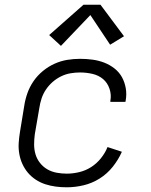

<svg xmlns="http://www.w3.org/2000/svg" viewBox="-20 -788 640 816"><path d="M264 8Q240 8 217 5Q194 2 172.5 -5Q151 -12 132 -24.5Q113 -37 99 -53.5Q85 -70 75.5 -90.5Q66 -111 62 -134Q58 -157 59.5 -180.5Q61 -204 65 -228L83 -338Q87 -365 96.5 -392Q106 -419 122.5 -443Q139 -467 162 -486Q185 -505 211.5 -517Q238 -529 265.5 -533.5Q293 -538 320 -538Q347 -538 373 -534.5Q399 -531 422.5 -522Q446 -513 466 -497.5Q486 -482 498 -460.5Q510 -439 514.5 -413Q519 -387 514 -360Q514 -359 513.5 -357.5Q513 -356 513 -355H449Q449 -356 449 -357Q449 -358 449 -359Q454 -385 445.5 -410.5Q437 -436 418 -452Q399 -468 373 -474Q347 -480 320 -480Q300 -480 279.5 -476.5Q259 -473 239.5 -463.5Q220 -454 203.5 -439.5Q187 -425 175 -407Q163 -389 156.5 -369Q150 -349 147 -328L128 -218Q125 -196 125 -174Q125 -152 131 -132Q137 -112 150 -95.5Q163 -79 181 -68.5Q199 -58 220.5 -54Q242 -50 264 -50Q290 -50 317 -56.5Q344 -63 367.5 -78Q391 -93 409 -115.5Q427 -138 437 -163L498 -143Q483 -109 459 -79Q435 -49 403 -29Q371 -9 335 -0.5Q299 8 264 8ZM239 -593 189 -639 335 -768H407L507 -634L448 -598L364 -724Z"/></svg>

Font: Iosevka Curly Light Extended
Style: Italic
Weight: 300
Width: 7
Italic angle: -9°
Monospace: yes
Designer: Belleve Invis
Foundry: Belleve Invis
Version: Version 11.1.0; ttfautohint (v1.8.3)